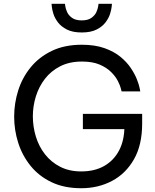

<svg xmlns="http://www.w3.org/2000/svg" viewBox="-20 -987 823 1017"><path d="M410 10Q320 10 253 -22Q186 -54 142 -108.5Q98 -163 76.5 -230.5Q55 -298 55 -369Q55 -440 76.5 -508Q98 -576 142.5 -630.5Q187 -685 254.5 -717.5Q322 -750 413 -750Q483 -750 533.5 -732Q584 -714 618 -686Q652 -658 673 -626.5Q694 -595 705 -567Q716 -539 719.5 -521Q723 -503 723 -503H624Q624 -503 620 -519Q616 -535 604 -558.5Q592 -582 568.5 -605.5Q545 -629 507.5 -645Q470 -661 414 -661Q348 -661 299 -636Q250 -611 218 -569.5Q186 -528 170 -476.5Q154 -425 154 -371Q154 -316 170 -263.5Q186 -211 218.5 -169.5Q251 -128 299 -103.5Q347 -79 410 -79Q482 -79 533 -108.5Q584 -138 611.5 -191.5Q639 -245 639 -318V-338L672 -303H419V-384H733V-333Q733 -219 689.5 -143Q646 -67 573 -28.5Q500 10 410 10ZM413 -815Q365 -815 334.5 -830.5Q304 -846 287 -868.5Q270 -891 263 -913.5Q256 -936 254.5 -951.5Q253 -967 253 -967H324Q324 -967 326 -953.5Q328 -940 335.5 -923Q343 -906 361.5 -892.5Q380 -879 413 -879Q446 -879 464.5 -892.5Q483 -906 490.5 -923Q498 -940 500 -953.5Q502 -967 502 -967H573Q573 -967 571.5 -951.5Q570 -936 563 -913.5Q556 -891 539 -868.5Q522 -846 491.5 -830.5Q461 -815 413 -815Z"/></svg>

Font: Be Vietnam Pro Variable Thin
Style: Regular
Weight: 100
Designer: Lam Bao, Tony Le, Vietanh Nguyen
Foundry: Yellow Type Foundry
Version: Version 1.002